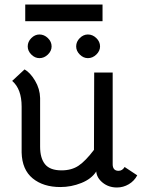

<svg xmlns="http://www.w3.org/2000/svg" viewBox="-20 -822 640 852"><path d="M248 8Q172 8 125 -30.5Q78 -69 76 -145V-349Q76 -427 34 -463L89 -514Q114 -500 135.5 -464Q157 -428 158 -387V-171Q158 -120 180 -93Q202 -66 253 -66Q298 -66 329 -87Q360 -108 397 -157L398 -500H480V-93Q480 -79 486.5 -71.5Q493 -64 506 -64Q523 -64 533 -81L589 -44Q576 -19 551.5 -4.5Q527 10 499 10Q462 10 435.5 -11.5Q409 -33 407 -62V-61Q386 -28 341 -10Q296 8 248 8ZM103 -616Q103 -637 119 -653Q135 -669 155 -669Q176 -669 192.5 -653Q209 -637 209 -616Q209 -596 192.5 -580Q176 -564 155 -564Q135 -564 119 -580Q103 -596 103 -616ZM318 -616Q318 -637 334 -653Q350 -669 370 -669Q391 -669 407.5 -653Q424 -637 424 -616Q424 -596 407.5 -580Q391 -564 370 -564Q350 -564 334 -580Q318 -596 318 -616ZM92 -802H435V-728H92Z"/></svg>

Font: Bellota
Style: Bold
Weight: 700
Designer: Kemie Guaida
Foundry: Kemie Guaida
Version: Version 4.001